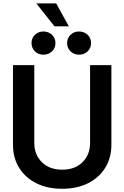

<svg xmlns="http://www.w3.org/2000/svg" viewBox="-20 -1117 744 1148"><path d="M352.1 11.7Q262.7 11.7 196.5 -21.7Q130.4 -55.2 94 -114.5Q57.6 -173.8 57.6 -251.5V-727.5H185.1V-261.7Q185.1 -192.4 230.2 -147.5Q275.4 -102.5 352.1 -102.5Q428.7 -102.5 473.6 -147.5Q518.6 -192.4 518.6 -261.7V-727.5H646V-251.5Q646 -173.8 609.6 -114.5Q573.2 -55.2 507.1 -21.7Q440.9 11.7 352.1 11.7ZM239.7 -790Q209.5 -790 189 -809.8Q168.5 -829.6 168.5 -859.4Q168.5 -889.2 189 -908.9Q209.5 -928.7 239.7 -928.7Q270 -928.7 290.8 -908.9Q311.5 -889.2 311.5 -859.4Q311.5 -829.6 290.8 -809.8Q270 -790 239.7 -790ZM452.6 -790Q422.4 -790 401.9 -809.8Q381.3 -829.6 381.3 -859.4Q381.3 -889.2 401.9 -908.9Q422.4 -928.7 452.6 -928.7Q483.4 -928.7 503.9 -908.9Q524.4 -889.2 524.4 -859.4Q524.4 -829.6 503.9 -809.8Q483.4 -790 452.6 -790ZM305.7 -959.5 197.3 -1096.7H315.9L391.6 -959.5Z"/></svg>

Font: Inter Display SemiBold
Style: Regular
Weight: 600
Designer: Rasmus Andersson
Foundry: rsms
Version: Version 4.001;git-9221beed3